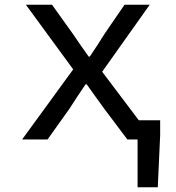

<svg xmlns="http://www.w3.org/2000/svg" viewBox="-20 -587 740 808"><path d="M564 -81 410 -285 610 -567H504L421 -446C402 -415 379 -380 358 -349H353C331 -380 307 -414 287 -444L199 -567H89L288 -295L73 0H180L272 -129C294 -164 317 -198 340 -232H345C369 -199 395 -161 419 -129L516 0H559V201H644L654 -18V-81Z"/></svg>

Font: Kawkab Mono Light
Style: Bold
Weight: 400
Monospace: yes
Designer: Abdullah Arif
Foundry: Abdullah Arif
Version: Version 1.000;PS 000.500;hotconv 1.0.88;makeotf.lib2.5.64775